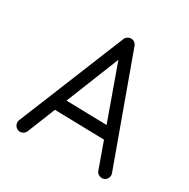

<svg xmlns="http://www.w3.org/2000/svg" viewBox="-162 -826 997 1014"><g transform="rotate(30 336.0 -319.0)"><path d="M75.2 37.6Q61.5 31.2 55.9 16.8Q50.3 2.4 56.6 -11.2L319.3 -657.7Q326.2 -671.9 341.6 -677.2Q356.9 -682.6 370.6 -674.8Q383.3 -667.5 387.2 -655.8L620.6 -13.2Q626 0.5 619.9 14.6Q613.8 28.8 599.6 34.2Q585.9 39.6 571.8 33.4Q557.6 27.3 552.2 13.2L495.6 -145L192.4 -151.9L124 19Q117.7 32.7 103.5 38.3Q89.4 43.9 75.2 37.6ZM350.6 -548.3 221.2 -224.6 468.8 -218.8Z"/></g></svg>

Font: Mikhak-FD Regular
Style: FD-Regular
Weight: 400
Designer: Amin Abedi
Version: Version 3.2